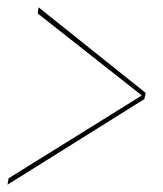

<svg xmlns="http://www.w3.org/2000/svg" viewBox="-42 -506 446 526"><path d="M-21.5 0 -18.5 -17.5 346.5 -244.5 61.5 -469 63.5 -486 357 -251.5 353.5 -234.5Z"/></svg>

Font: Anybody ExtraExpanded Thin
Style: Italic
Weight: 100
Width: 8
Italic angle: -10°
Designer: Tyler Finck
Foundry: Etcetera Type Company
Version: Version 1.010; ttfautohint (v1.8.3) -l 8 -r 50 -G 200 -x 14 